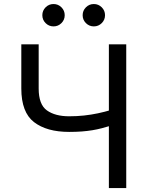

<svg xmlns="http://www.w3.org/2000/svg" viewBox="-20 -952 747 972"><path d="M87.9 -727.5H175.8V-503.9Q175.8 -422.9 217.5 -393.1Q259.3 -363.3 330.1 -363.3Q369.1 -363.3 405.3 -367.2Q441.4 -371.1 475.8 -378.4Q510.3 -385.7 543 -395.5V-316.4Q519 -309.1 495.8 -303Q472.7 -296.9 447.5 -292.7Q422.4 -288.6 393.8 -286.4Q365.2 -284.2 330.1 -284.2Q216.8 -284.2 152.3 -333.7Q87.9 -383.3 87.9 -503.9ZM531.2 -727.5H619.1V0H531.2ZM455.1 -818.4Q431.6 -818.4 415 -835Q398.4 -851.6 398.4 -875Q398.4 -898.4 415 -915Q431.6 -931.6 455.1 -931.6Q478.5 -931.6 495.1 -915Q511.7 -898.4 511.7 -875Q511.7 -851.6 495.1 -835Q478.5 -818.4 455.1 -818.4ZM251 -818.4Q227.5 -818.4 210.9 -835Q194.3 -851.6 194.3 -875Q194.3 -898.4 210.9 -915Q227.5 -931.6 251 -931.6Q274.4 -931.6 291 -915Q307.6 -898.4 307.6 -875Q307.6 -851.6 291 -835Q274.4 -818.4 251 -818.4Z"/></svg>

Font: GitLab Sans
Style: Regular
Weight: 400
Designer: Rasmus Andersson
Foundry: Modifications by GitLab B.V., manufactured by rsms
Version: Version 4.000;git-c8fb6b7